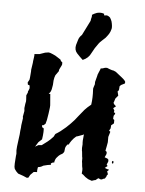

<svg xmlns="http://www.w3.org/2000/svg" viewBox="-49 -672 548 727"><g transform="rotate(5 225.0 -308.5)"><path d="M396 -71Q396 -67 399 -67Q402 -67 402 -72Q402 -76 400 -77Q396 -77 396 -71ZM405 -395Q392 -406 381 -414L372 -418Q370 -418 366 -419L357 -422L347 -426H344H342Q339 -426 334 -424Q329 -422 325 -422H323Q322 -418 317 -407Q312 -396 312 -392L306 -369V-360L303 -351Q300 -343 301 -339Q303 -309 299 -282Q285 -271 275 -260L253 -233Q243 -219 228 -204Q214 -189 192 -172Q186 -168 182 -165Q177 -162 174 -160Q172 -158 170 -153Q168 -148 165 -146Q157 -137 147 -129L127 -114L126 -113L113 -112L101 -105L112 -123L125 -135L127 -150L128 -163Q128 -169 128 -173L127 -178L124 -179Q121 -180 121 -183L120 -188L126 -189L133 -195Q134 -199 137 -210Q139 -222 141 -234Q143 -246 144 -257Q145 -267 144 -272L141 -309H135L140 -315Q143 -319 145 -327L148 -344Q149 -353 149 -361Q150 -369 151 -372L154 -381L166 -398Q165 -403 171 -413Q177 -423 176 -427V-432Q175 -433 172 -435Q168 -440 168 -442L154 -451Q149 -455 137 -460Q126 -465 121 -465L108 -463L88 -456L68 -454Q69 -450 67 -438Q65 -426 65 -421L61 -394Q61 -392 61 -387L60 -375L59 -363Q58 -358 58 -356L52 -345L53 -339Q53 -335 57 -336Q60 -337 61 -329V-323L58 -315Q55 -311 56 -307L51 -296L52 -279Q53 -275 50 -263Q48 -251 48 -247L49 -236L45 -214L46 -209L42 -181Q42 -173 40 -160L39 -146L37 -131L33 -100Q31 -85 33 -72Q33 -70 32 -64Q32 -58 31 -50L30 -35Q30 -27 30 -23L31 -18Q31 -16 33 -13L38 -6L46 2Q57 6 66 9Q76 13 80 15L86 14L92 3L104 -9L117 -10Q116 -14 118 -26L119 -29Q130 -30 138 -36Q143 -37 154 -40Q165 -42 167 -42L166 -47Q167 -48 171 -50Q174 -51 176 -52L178 -50Q180 -65 187 -72Q194 -80 196 -81Q201 -85 206 -87Q211 -91 213 -96L214 -104Q214 -109 216 -114Q218 -119 224 -125L228 -124Q228 -128 236 -139Q244 -150 253 -157Q258 -158 268 -162Q277 -165 279 -166Q279 -167 281 -168V-165L280 -154L279 -144Q279 -140 279 -136Q280 -130 279 -123Q278 -116 279 -108V-106L280 -102L281 -92L282 -82L283 -78V-76V-64Q283 -63 284 -58Q284 -53 285 -47L287 -37V-33V-31L286 -19Q287 -18 292 -15L301 -7Q305 -4 312 0Q319 3 326 5L332 3Q333 2 340 1L350 -7L360 -3L365 -4L368 -6Q374 -8 375 -8L380 -16L381 -20L385 -25L381 -36L386 -40V-44H381L371 -48L381 -56L377 -61L382 -73V-80L378 -84L367 -88L373 -101V-109L368 -113Q368 -115 369 -119L371 -129L373 -140Q374 -144 374 -146V-166Q375 -169 377 -176Q379 -184 380 -186L375 -190L380 -199L381 -211L391 -219V-224V-227V-229V-232L387 -235L386 -239L387 -242V-245V-247L392 -255V-259L387 -260L388 -268L383 -276L393 -284Q384 -291 383 -296V-297V-299L384 -300L388 -313L398 -325L394 -341L397 -343L398 -346Q399 -347 399 -348L400 -361L405 -366L419 -373V-376L420 -378Q419 -384 405 -395ZM229 -471Q240 -459 252 -448Q274 -457 283 -477Q293 -497 306 -514Q311 -521 318 -527L331 -539Q337 -546 343 -555Q348 -563 351 -575Q352 -581 351 -588Q350 -596 348 -603Q345 -611 341 -617Q336 -622 329 -624L319 -623Q317 -624 318 -629L311 -631Q301 -633 290 -630Q279 -626 272 -621Q273 -619 272 -613L270 -605L269 -598L241 -542Q231 -533 228 -522Q224 -510 222 -502Q218 -483 229 -471Z"/></g></svg>

Font: East Sea Dokdo Cyrillic
Style: Regular
Weight: 400
Version: Version 1.00 July 4, 2018, initial release